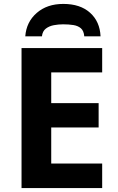

<svg xmlns="http://www.w3.org/2000/svg" viewBox="-20 -959 600 979"><path d="M501 0H89.8V-713.9H501V-589.8H241.2V-433.1H482.9V-309.1H241.2V-125H501ZM302.7 -939Q389.2 -939 439.2 -894Q489.3 -849.1 492.7 -773.9H409.7Q407.2 -802.2 392.3 -814.9Q377.4 -827.6 354 -831.3Q330.6 -835 301.8 -835Q278.3 -835 254.6 -830.6Q231 -826.2 213.9 -813.2Q196.8 -800.3 193.8 -773.9H108.9Q114.3 -846.7 167 -892.8Q219.7 -939 302.7 -939Z"/></svg>

Font: Open Sans
Style: Bold
Weight: 700
Designer: Monotype Design Team
Foundry: Monotype Imaging Inc.
Version: Version 3.000; ttfautohint (v1.8.4)